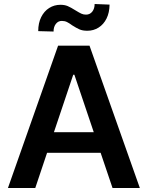

<svg xmlns="http://www.w3.org/2000/svg" viewBox="-20 -934 733 954"><path d="M19.5 0 268.6 -707H424.8L674.8 0H539.1L480 -174.8H213.9L155.3 0ZM445.8 -277.3 349.6 -562.5H343.8L248 -277.3ZM280.3 -910.2Q301.3 -910.2 316.7 -903.6Q332 -897 354.5 -882.8Q373.5 -871.1 384 -866.2Q394.5 -861.3 407.2 -861.3Q426.8 -861.3 438.5 -876.2Q450.2 -891.1 450.2 -914.1L524.4 -911.1Q523.9 -871.1 509.3 -841.8Q494.6 -812.5 469.7 -796.9Q444.8 -781.2 414.1 -781.2Q390.1 -781.2 374.8 -788.1Q359.4 -794.9 337.9 -808.6Q323.7 -819.3 312.5 -824.7Q301.3 -830.1 287.1 -830.1Q269 -830.1 257.6 -815.4Q246.1 -800.8 246.1 -777.3L169.9 -779.3Q169.9 -819.3 184.6 -848.9Q199.2 -878.4 224.4 -894.3Q249.5 -910.2 280.3 -910.2Z"/></svg>

Font: Pretendard GOV SemiBold
Style: Regular
Weight: 600
Designer: Base glyphs from Inter by Rasmus Andersson; Hangeul glyphs from Noto Sans CJK(Source Han Sans) by Jang Soo-young and Kan
Foundry: Kil Hyung-jin
Version: Version 1.309